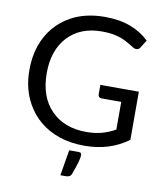

<svg xmlns="http://www.w3.org/2000/svg" viewBox="-97 -804 925 1078"><g transform="rotate(10 365.0 -264.5)"><path d="M424.5 8Q344 8 280.2 -14Q216.5 -36 169.8 -75.2Q123 -114.5 93.5 -167.5Q47 -250 47 -358Q47 -434.5 68.2 -496Q89.5 -557.5 128 -603.2Q166.5 -649 219 -678.5Q301.5 -724.5 413.5 -724.5Q497 -724.5 559.5 -701Q622 -677.5 667 -634L639.5 -590.5Q632 -577 617.5 -577Q608.5 -577 600 -582Q592 -587 586.5 -590.5Q578.5 -595.5 570.2 -600.2Q562 -605 547.5 -612.5Q525 -624.5 491.5 -632.8Q458 -641 410.5 -641Q289 -641 217.5 -565Q146 -488.5 146 -358Q146 -222.5 220.5 -146.5Q295 -70 421.5 -70Q469.5 -70 509.2 -80.8Q549 -91.5 586 -112.5V-270.5H475Q455 -270.5 454 -289.5V-344H673.5V-69.5Q569.5 8 424.5 8ZM352 194.5H321L345.5 48H399Q410.5 48 413.2 53.2Q416 58.5 416 64.5Q416 92 384 176.5Q377.5 194.5 352 194.5Z"/></g></svg>

Font: Verano Sans
Style: Regular
Weight: 400
Designer: Lukasz Dziedzic with Adam Twardoch and Botio Nikoltchev
Foundry: tyPoland Lukasz Dziedzic
Version: Version 3.001;December 28, 2019;FontCreator 12.0.0.2547 64-b